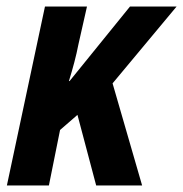

<svg xmlns="http://www.w3.org/2000/svg" viewBox="-20 -565 558 585"><path d="M1 0 117 -545H245L219 -430Q214 -404 206.5 -375.5Q199 -347 190 -318H192L376 -545H518L323 -311L413 0H273L216 -215L163 -169L129 0Z"/></svg>

Font: Noto Sans Condensed
Style: Bold Italic
Weight: 700
Width: 3
Italic angle: -12°
Designer: Monotype Design Team
Foundry: Monotype Imaging Inc.
Version: Version 2.013; ttfautohint (v1.8.4.7-5d5b)